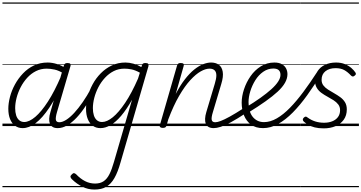

<svg xmlns="http://www.w3.org/2000/svg" viewBox="-20 -1030 2953 1569"><path d="M165 17Q130 17 103.5 -2Q77 -21 62.5 -56.5Q48 -92 48 -141Q48 -186 61.5 -238Q75 -290 102 -339.5Q129 -389 168 -430Q207 -471 257.5 -495Q308 -519 369 -519Q405 -519 444.5 -507Q484 -495 516 -472L504 -427Q461 -454 426 -461.5Q391 -469 361 -469Q314 -469 274 -449Q234 -429 202.5 -394.5Q171 -360 149 -317.5Q127 -275 115.5 -230.5Q104 -186 104 -146Q104 -113 112 -87.5Q120 -62 137 -47.5Q154 -33 178 -33Q219 -33 268.5 -75Q318 -117 372 -200.5Q426 -284 479 -408L498 -367Q440 -235 383 -150Q326 -65 271.5 -24Q217 17 165 17ZM452 17Q426 17 410.5 7.5Q395 -2 388 -19Q381 -36 382 -60.5Q383 -85 392 -114L502 -495Q505 -506 512 -510.5Q519 -515 532 -515Q549 -515 554.5 -508Q560 -501 556 -490L446 -115Q433 -70 436.5 -50.5Q440 -31 465 -31Q475 -31 479.5 -23.5Q484 -16 482.5 -7Q481 2 473.5 9.5Q466 17 452 17ZM0 490H622V500H0ZM0 -20H622V0H0ZM0 -505H622V-500H0ZM0 -1010H622V-1000H0Z M452 17Q441 17 436 9.5Q431 2 432.5 -7Q434 -16 442 -23.5Q450 -31 465 -31Q490 -31 521.5 -51Q553 -71 587 -108Q621 -145 656 -195.5Q691 -246 724 -307Q729 -316 737.5 -315Q746 -314 752 -307.5Q758 -301 754 -292Q719 -224 682 -167Q645 -110 606.5 -69Q568 -28 529 -5.5Q490 17 452 17ZM622 490V500ZM622 -20V0ZM622 -505V-500ZM622 -1010V-1000Z M752 519Q699 519 653 496Q607 473 568 435Q557 425 556 415Q555 405 567 395Q577 384 585 385Q593 386 602 394Q636 430 674.5 450Q713 470 757 470Q799 470 827 451Q855 432 874.5 393Q894 354 911 294L1059 -215Q1014 -135 970 -83.5Q926 -32 883.5 -7.5Q841 17 801 17Q765 17 738.5 -2Q712 -21 697.5 -56.5Q683 -92 683 -141Q683 -188 696.5 -239.5Q710 -291 737 -341Q764 -391 803.5 -431Q843 -471 893.5 -495Q944 -519 1005 -519Q1036 -519 1070.5 -509.5Q1105 -500 1135 -482L1140 -497Q1143 -507 1149.5 -511Q1156 -515 1169 -515Q1186 -515 1191 -508Q1196 -501 1193 -489L965 297Q943 376 915 425Q887 474 848.5 496.5Q810 519 752 519ZM814 -33Q854 -33 902 -72Q950 -111 1003 -190Q1056 -269 1108 -388L1123 -436Q1085 -457 1054.5 -463Q1024 -469 997 -469Q949 -469 909.5 -449Q870 -429 838 -394.5Q806 -360 784 -317.5Q762 -275 750.5 -230.5Q739 -186 739 -146Q739 -113 747 -87.5Q755 -62 772 -47.5Q789 -33 814 -33ZM622 490H1245V500H622ZM622 -20H1245V0H622ZM622 -505H1245V-500H622ZM622 -1010H1245V-1000H622Z M1727 17Q1701 17 1684.5 7.5Q1668 -2 1661.5 -19Q1655 -36 1656 -60Q1657 -84 1666 -114L1735 -345Q1748 -387 1748 -414Q1748 -441 1734 -455Q1720 -469 1692 -469Q1660 -469 1620 -446.5Q1580 -424 1535 -375Q1490 -326 1444 -247Q1398 -168 1355 -54L1341 -4Q1338 6 1331.5 10.5Q1325 15 1310 15Q1298 15 1290.5 10Q1283 5 1286 -6L1427 -495Q1431 -506 1437 -510.5Q1443 -515 1456 -515Q1473 -515 1479 -509Q1485 -503 1481 -491L1416 -262Q1453 -333 1491 -382Q1529 -431 1567 -461.5Q1605 -492 1640 -505.5Q1675 -519 1705 -519Q1743 -519 1768 -501Q1793 -483 1800 -444Q1807 -405 1788 -343L1720 -115Q1706 -70 1710 -50.5Q1714 -31 1739 -31Q1749 -31 1753.5 -23.5Q1758 -16 1756.5 -7Q1755 2 1747.5 9.5Q1740 17 1727 17ZM1225 490H1896V500H1225ZM1225 -20H1896V0H1225ZM1225 -505H1896V-500H1225ZM1225 -1010H1896V-1000H1225Z M1726 17Q1715 17 1710 9.5Q1705 2 1706.5 -7Q1708 -16 1716 -23.5Q1724 -31 1739 -31Q1756 -31 1784 -41.5Q1812 -52 1857.5 -77Q1903 -102 1973 -147Q1981 -152 1988 -149Q1995 -146 1999 -138Q2003 -130 2001 -121Q1999 -112 1990 -106Q1917 -58 1867 -31Q1817 -4 1783.5 6.5Q1750 17 1726 17ZM1896 490V500ZM1896 -20V0ZM1896 -505V-500ZM1896 -1010V-1000Z M1988 -152Q2056 -193 2108.5 -230.5Q2161 -268 2197.5 -301Q2234 -334 2253 -363.5Q2272 -393 2272 -418Q2272 -444 2257.5 -457Q2243 -470 2214 -470Q2169 -470 2131 -443.5Q2093 -417 2066.5 -374.5Q2040 -332 2025.5 -284.5Q2011 -237 2011 -195Q2011 -157 2019.5 -127Q2028 -97 2044.5 -76Q2061 -55 2084.5 -43.5Q2108 -32 2138 -32Q2147 -32 2150.5 -24.5Q2154 -17 2152.5 -7.5Q2151 2 2145 9.5Q2139 17 2130 17Q2070 17 2031.5 -11.5Q1993 -40 1974 -87Q1955 -134 1955 -191Q1955 -243 1974 -300.5Q1993 -358 2027.5 -407.5Q2062 -457 2111.5 -488Q2161 -519 2222 -519Q2260 -519 2283.5 -505.5Q2307 -492 2318 -470.5Q2329 -449 2329 -424Q2329 -389 2309 -353.5Q2289 -318 2249 -281Q2209 -244 2149 -201.5Q2089 -159 2008 -109ZM1896 490H2384V500H1896ZM1896 -20H2384V0H1896ZM1896 -505H2384V-500H1896ZM1896 -1010H2384V-1000H1896Z M2129 17Q2120 17 2115.5 9.5Q2111 2 2112.5 -7.5Q2114 -17 2120 -24.5Q2126 -32 2137 -32Q2189 -32 2242.5 -63Q2296 -94 2350 -149.5Q2404 -205 2459 -279Q2514 -353 2569 -438Q2574 -447 2584.5 -446Q2595 -445 2602 -439Q2609 -433 2605 -425Q2548 -332 2490.5 -252Q2433 -172 2373.5 -111.5Q2314 -51 2253 -17Q2192 17 2129 17ZM2383 490H2433V500H2383ZM2383 -20H2433V0H2383ZM2383 -505H2433V-500H2383ZM2383 -1010H2433V-1000H2383Z M2626 19Q2583 19 2551.5 11Q2520 3 2499 -10Q2478 -23 2463 -36Q2455 -44 2454.5 -52Q2454 -60 2462 -68Q2470 -76 2477 -77Q2484 -78 2493 -70Q2523 -48 2556.5 -37.5Q2590 -27 2628 -27Q2665 -27 2694.5 -38.5Q2724 -50 2741.5 -73Q2759 -96 2759 -130Q2759 -157 2744 -176.5Q2729 -196 2705.5 -211Q2682 -226 2656 -240Q2630 -254 2606.5 -271Q2583 -288 2568.5 -312.5Q2554 -337 2554 -372Q2554 -416 2575.5 -449Q2597 -482 2636 -500.5Q2675 -519 2726 -519Q2767 -519 2798.5 -506Q2830 -493 2851.5 -474Q2873 -455 2884 -438Q2889 -430 2888 -424Q2887 -418 2876 -410Q2869 -404 2862 -405Q2855 -406 2848 -413Q2821 -442 2793 -457.5Q2765 -473 2722 -473Q2671 -473 2639.5 -448Q2608 -423 2608 -378Q2608 -351 2622.5 -332Q2637 -313 2660.5 -298Q2684 -283 2710.5 -268Q2737 -253 2760.5 -236Q2784 -219 2799 -195Q2814 -171 2814 -136Q2814 -86 2788.5 -51Q2763 -16 2720.5 1.5Q2678 19 2626 19ZM2434 490H2913V500H2434ZM2434 -20H2913V0H2434ZM2434 -505H2913V-500H2434ZM2434 -1010H2913V-1000H2434Z"/></svg>

Font: Playwrite AU NSW Guides
Style: Regular
Weight: 400
Designer: Veronika Burian, José Scaglione
Foundry: TypeTogether
Version: Version 1.003